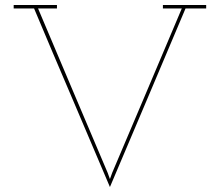

<svg xmlns="http://www.w3.org/2000/svg" viewBox="-20 -720 884 772"><path d="M726 -686Q650 -505 574 -326.5Q498 -148 422 32Q346 -148 269.5 -326.5Q193 -505 117 -686H35V-700H209V-686H133Q203 -519 273 -355Q343 -191 413 -25L422 0L431 -25Q501 -191 571 -355Q641 -519 711 -686H635V-700H809V-686Z"/></svg>

Font: Josefin Slab Thin
Style: Regular
Weight: 100
Designer: Santiago Orozco
Foundry: Typemade
Version: Version 2.000